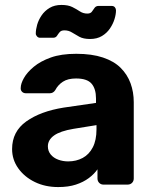

<svg xmlns="http://www.w3.org/2000/svg" viewBox="-20 -748 620 778"><path d="M216 10Q163 10 121 -10.5Q79 -31 54 -66Q29 -101 29 -144Q29 -215 86.5 -256Q144 -297 238 -312L369 -331V-349Q369 -388 351 -409Q333 -430 288 -430Q255 -430 235 -417Q215 -404 204 -383Q196 -370 181 -370H86Q75 -370 69 -376.5Q63 -383 64 -392Q64 -409 77 -432Q90 -455 117 -477.5Q144 -500 186 -515Q228 -530 289 -530Q352 -530 397 -515Q442 -500 469 -473Q496 -446 509 -410.5Q522 -375 522 -334V-25Q522 -14 515 -7Q508 0 497 0H399Q389 0 382 -7Q375 -14 375 -25V-62Q362 -43 340 -26.5Q318 -10 287.5 0Q257 10 216 10ZM256 -94Q289 -94 315 -108Q341 -122 356 -151Q371 -180 371 -224V-241L278 -226Q224 -217 199 -199Q174 -181 174 -155Q174 -136 185.5 -122Q197 -108 216 -101Q235 -94 256 -94ZM345 -590Q318 -590 301.5 -599Q285 -608 271.5 -616.5Q258 -625 241 -625Q228 -625 222 -618Q216 -611 211 -603Q206 -595 195 -595H142Q135 -595 130 -600.5Q125 -606 125 -612Q125 -628 130.5 -647.5Q136 -667 148.5 -685.5Q161 -704 181 -716Q201 -728 229 -728Q256 -728 273 -719.5Q290 -711 303.5 -702Q317 -693 334 -693Q347 -693 352.5 -701Q358 -709 363.5 -716.5Q369 -724 380 -724H432Q441 -724 445.5 -718.5Q450 -713 450 -706Q450 -690 444 -670.5Q438 -651 425.5 -632.5Q413 -614 393 -602Q373 -590 345 -590Z"/></svg>

Font: Rubik SemiBold
Style: Regular
Weight: 600
Designer: Hubert and Fischer
Foundry: Hubert and Fischer
Version: Version 2.300;gftools[0.9.30]